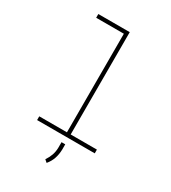

<svg xmlns="http://www.w3.org/2000/svg" viewBox="-224 -864 1048 1176"><g transform="rotate(30 300.0 -276.0)"><path d="M116.7 -750H338.9V-26.4H524.4V0H116.7V-26.4H312.5V-723.6H116.7ZM340.3 80.1Q339.4 113.8 329.6 143.1Q319.8 172.4 298.3 198.2L280.3 182.6Q296.4 158.7 304.9 134.5Q313.5 110.4 314 81.1V42.5H340.3Z"/></g></svg>

Font: Roboto Mono Thin
Style: Regular
Weight: 250
Designer: Google
Version: Version 2.000985; 2015; ttfautohint (v1.3)